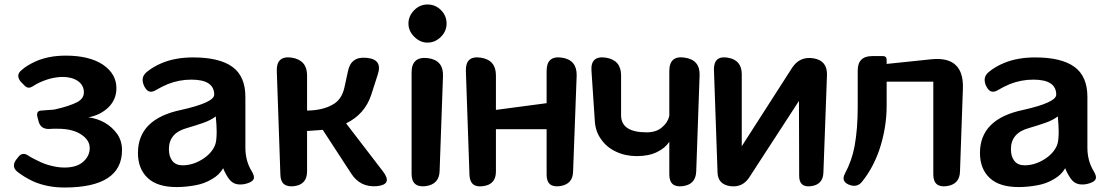

<svg xmlns="http://www.w3.org/2000/svg" viewBox="-20 -823 4950 856"><path d="M267 13Q191 13 129 -14Q90 -32 59 -56Q42 -69 42 -84.5Q42 -100 56 -116L63 -125Q81 -146 105 -130Q111 -126 117 -122.5Q123 -119 131 -115Q146 -107 162.5 -99.5Q179 -92 197 -87Q235 -76 267 -76Q321 -76 350 -101Q380 -127 380 -163Q380 -199 341 -224Q303 -249 237 -249Q227 -249 217.5 -249Q208 -249 199 -248Q161 -247 152 -282L146 -305Q142 -329 164 -330L188 -332Q201 -333 211 -333.5Q221 -334 228 -336Q260 -343 283.5 -351Q307 -359 323 -367Q354 -383 354 -411Q354 -443 327 -462Q300 -480 259 -480Q234 -480 202 -472Q171 -463 146 -450Q140 -447 135.5 -444Q131 -441 126 -438Q116 -432 108 -432Q100 -432 91 -440L78 -453Q63 -467 61.5 -482.5Q60 -498 77 -511Q89 -522 104 -531Q119 -540 136 -548Q195 -575 273 -575Q379 -575 440 -534Q499 -493 499 -430Q499 -379 463 -344Q426 -309 374 -300Q413 -295 447 -276Q480 -257 503 -225Q524 -194 524 -154Q524 13 267 13Z M768 11Q682 11 639 -29Q595 -70 595 -141Q595 -293 788 -333Q935 -366 935 -401Q935 -468 833 -468Q779 -468 728 -448Q700 -436 678 -423Q661 -412 648 -414.5Q635 -417 625 -435Q615 -453 616 -470Q617 -487 633 -501Q663 -526 702 -542Q762 -567 841 -567Q958 -567 1016 -525Q1074 -483 1074 -391V-164Q1074 -106 1102 -60Q1115 -39 1111.5 -26.5Q1108 -14 1084 -6Q1060 2 1038 -1.5Q1016 -5 1001 -25Q984 -49 975 -73Q957 -42 924 -24Q891 -4 851 3Q808 11 768 11ZM794 -86Q838 -86 880 -111.5Q922 -137 938 -174Q946 -192 946 -236Q946 -262 942 -304Q920 -287 885.5 -275Q851 -263 813 -252Q733 -230 733 -158Q733 -125 748.5 -105.5Q764 -86 794 -86Z M1214 -507Q1212 -576 1281 -566Q1349 -555 1349 -487V-330Q1418 -331 1462 -356Q1504 -378 1516 -435L1531 -504Q1544 -573 1615 -565H1616Q1687 -558 1664 -490L1635 -400Q1606 -313 1523 -273L1688 -58Q1732 0 1660 7Q1586 13 1546 -49L1419 -244L1349 -239V-59Q1349 0 1291 7Q1231 14 1230 -45Z M1815 -500Q1815 -572 1887 -564Q1958 -555 1955 -483L1940 -62Q1939 -1 1877 7Q1815 14 1815 -48ZM1886 -633Q1853 -633 1827 -659Q1801 -685 1801 -718Q1801 -752 1827 -778Q1852 -803 1886 -803Q1921 -803 1946 -778Q1971 -753 1971 -718Q1971 -684 1946 -659Q1920 -633 1886 -633Z M2417 -247H2191V-58Q2191 0 2133 7Q2075 15 2073 -44L2057 -507Q2055 -576 2123 -566Q2191 -556 2191 -487V-333L2417 -363V-507Q2417 -576 2485 -566Q2552 -556 2551 -487L2535 -58Q2534 -1 2475 7Q2417 14 2417 -44Z M2964 -191Q2946 -163 2909 -145Q2872 -127 2819 -127Q2768 -127 2726 -147Q2685 -166 2660 -202Q2635 -236 2632 -282L2617 -507Q2612 -576 2681 -566Q2749 -555 2749 -487V-309Q2749 -233 2863 -233Q2906 -233 2931 -255Q2957 -276 2964 -306V-506Q2964 -577 3033 -566Q3102 -556 3099 -486L3084 -59Q3082 0 3023 7Q2964 14 2964 -45Z M3542 -373 3321 -33Q3291 14 3236 7Q3180 -1 3179 -55L3163 -512Q3162 -576 3224 -566Q3287 -556 3287 -492V-171L3511 -520Q3545 -573 3607 -563Q3668 -553 3667 -490L3651 -53Q3649 0 3596 7Q3543 14 3543 -39Z M3764 0Q3729 -15 3747 -49Q3778 -107 3790 -171Q3797 -210 3800.5 -253.5Q3804 -297 3804 -346V-509Q3804 -573 3869 -573H3916Q3933 -573 3933 -556V-538L4135 -559Q4277 -572 4273 -430L4260 -59Q4259 -1 4200 7Q4141 14 4141 -45V-459H3933V-352Q3933 -252 3900 -154Q3872 -74 3825 -15Q3802 16 3764 0Z M4522 11Q4436 11 4393 -29Q4349 -70 4349 -141Q4349 -293 4542 -333Q4689 -366 4689 -401Q4689 -468 4587 -468Q4533 -468 4482 -448Q4454 -436 4432 -423Q4415 -412 4402 -414.5Q4389 -417 4379 -435Q4369 -453 4370 -470Q4371 -487 4387 -501Q4417 -526 4456 -542Q4516 -567 4595 -567Q4712 -567 4770 -525Q4828 -483 4828 -391V-164Q4828 -106 4856 -60Q4869 -39 4865.5 -26.5Q4862 -14 4838 -6Q4814 2 4792 -1.5Q4770 -5 4755 -25Q4738 -49 4729 -73Q4711 -42 4678 -24Q4645 -4 4605 3Q4562 11 4522 11ZM4548 -86Q4592 -86 4634 -111.5Q4676 -137 4692 -174Q4700 -192 4700 -236Q4700 -262 4696 -304Q4674 -287 4639.5 -275Q4605 -263 4567 -252Q4487 -230 4487 -158Q4487 -125 4502.5 -105.5Q4518 -86 4548 -86Z"/></svg>

Font: MaokenZhuyuanTi
Style: Regular
Weight: 400
Designer: Fontworks Inc & LongZhuTi team: ZERO子、时光羊、荆南、频凡、刘鹏、Little White Dog、帆影Magmeta、奈白不弍、白日月球、ChaoTawei、雨三（排名不分先后）
Version: Version 1.000; 20230222